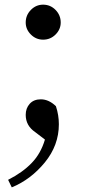

<svg xmlns="http://www.w3.org/2000/svg" viewBox="-20 -559 368 820"><path d="M164.1 -389.6Q133.8 -389.6 111.8 -411.6Q89.8 -433.6 89.8 -462.9Q89.8 -494.1 111.8 -516.6Q133.8 -539.1 164.1 -539.1Q195.3 -539.1 217.3 -516.6Q239.3 -494.1 239.3 -462.9Q239.3 -433.6 217.3 -411.6Q195.3 -389.6 164.1 -389.6ZM171.9 37.1 129.9 4.9Q89.8 -22.5 89.8 -68.4Q89.8 -96.7 106.9 -115.7Q124 -134.8 154.3 -134.8Q188.5 -134.8 218.8 -105.5Q231.4 -67.4 231.4 -28.3Q231.4 61.5 171.4 134.8Q111.3 208 30.3 241.2L14.6 209Q76.2 177.7 115.2 137.2Q154.3 96.7 171.9 37.1Z"/></svg>

Font: GenYoMin TW TTF Medium
Style: Regular
Weight: 500
Version: Version 1.300